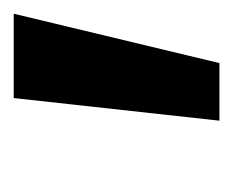

<svg xmlns="http://www.w3.org/2000/svg" viewBox="-50 -740 340 280"><g transform="rotate(-90 120.0 -600.0)"><path d="M240 -750 168 -450H84L117 -750Z"/></g></svg>

Font: Cabin
Style: Bold Italic
Weight: 700
Designer: Pablo Impallari
Foundry: Pablo Impallari. www.impallari.com Igino Marini. www.ikern.com
Version: Version 1.005